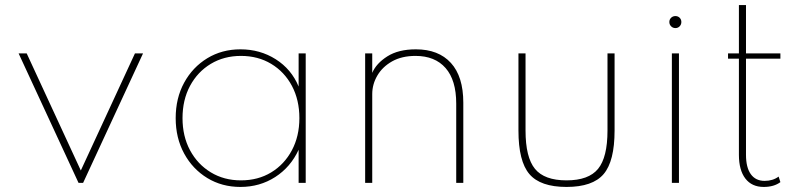

<svg xmlns="http://www.w3.org/2000/svg" viewBox="-20 -723 3162 759"><path d="M290.5 0H308.5L545.5 -512H513.5L299.5 -49L85.5 -512H53.5Z M930.5 16Q1007 16 1068 -23.2Q1129 -62.5 1160.5 -131V0H1188.5V-512H1160.5V-381Q1132 -449.5 1070 -488.8Q1008 -528 930.5 -528Q857.5 -528 799.5 -492.8Q741.5 -457.5 708 -396.2Q674.5 -335 674.5 -256Q674.5 -177.5 708 -116Q741.5 -54.5 799.5 -19.2Q857.5 16 930.5 16ZM932.5 -10Q865.5 -10 813.2 -41.8Q761 -73.5 731.2 -129Q701.5 -184.5 701.5 -256Q701.5 -328 731.2 -383.5Q761 -439 813.2 -470.5Q865.5 -502 932.5 -502Q1000 -502 1052.2 -470.5Q1104.5 -439 1134 -383.5Q1163.5 -328 1163.5 -256Q1163.5 -184.5 1133.8 -128.8Q1104 -73 1052 -41.5Q1000 -10 932.5 -10Z M1423.5 0H1451.5V-351Q1451.5 -390 1471.8 -424.5Q1492 -459 1530.2 -480.5Q1568.5 -502 1622.5 -502Q1699.5 -502 1741.5 -454Q1783.5 -406 1783.5 -313.5V0H1811.5V-317Q1811.5 -420.5 1762.5 -474.2Q1713.5 -528 1624 -528Q1555 -528 1511.2 -500.2Q1467.5 -472.5 1451.5 -435V-512H1423.5Z M2219.5 16Q2323 16 2366.2 -34.8Q2409.5 -85.5 2409.5 -207V-512H2381.5V-207Q2381.5 -101 2344.2 -55.5Q2307 -10 2219.5 -10Q2132 -10 2094.8 -55.5Q2057.5 -101 2057.5 -207V-512H2029.5V-207Q2029.5 -85.5 2072.8 -34.8Q2116 16 2219.5 16Z M2650 -612Q2660 -612 2666.8 -619Q2673.5 -626 2673.5 -636Q2673.5 -646 2666.8 -652.8Q2660 -659.5 2650 -659.5Q2640 -659.5 2633 -652.8Q2626 -646 2626 -636Q2626 -626 2633 -619Q2640 -612 2650 -612ZM2636 0H2664V-512H2636Z M2999 16Q3039.5 16 3065 -3L3058 -25Q3035.5 -8 3002.5 -8Q2967 -8 2948 -34.5Q2929 -61 2929 -111V-491H3065V-512H2929V-703H2901V-512H2858V-491H2901V-111Q2901 -50.5 2926.5 -17.2Q2952 16 2999 16Z"/></svg>

Font: Spartan Thin
Style: Regular
Weight: 100
Designer: Matt Bailey, Mirko Velimirovic
Foundry: Matt Bailey
Version: Version 1.003; ttfautohint (v1.8.3)